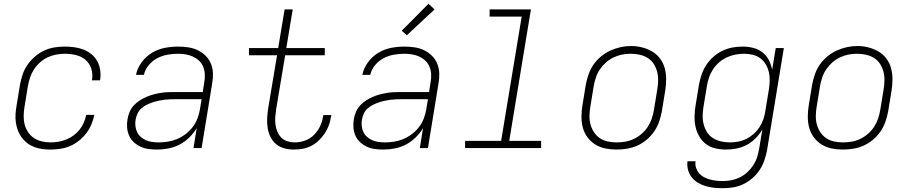

<svg xmlns="http://www.w3.org/2000/svg" viewBox="-20 -785 4840 1018"><path d="M247 8Q225 8 203 5Q181 2 160.5 -6Q140 -14 123.5 -27Q107 -40 94.5 -57Q82 -74 74.5 -94Q67 -114 64 -136Q61 -158 62.5 -180.5Q64 -203 68 -226L86 -336Q91 -363 100 -390Q109 -417 125.5 -441Q142 -465 164.5 -484.5Q187 -504 213.5 -516.5Q240 -529 268 -533.5Q296 -538 323 -538Q349 -538 374.5 -534.5Q400 -531 423 -522Q446 -513 465 -497.5Q484 -482 495.5 -461Q507 -440 511 -414.5Q515 -389 511 -363Q511 -362 510.5 -361Q510 -360 510 -359H467Q468 -360 468 -360.5Q468 -361 468 -362Q473 -392 464 -420.5Q455 -449 433.5 -467.5Q412 -486 383 -493Q354 -500 323 -500Q300 -500 277 -495.5Q254 -491 232.5 -481Q211 -471 192.5 -454.5Q174 -438 160.5 -417.5Q147 -397 139.5 -374.5Q132 -352 128 -329L110 -219Q106 -196 105.5 -172Q105 -148 110.5 -126Q116 -104 128.5 -85Q141 -66 159.5 -53.5Q178 -41 200.5 -35.5Q223 -30 247 -30Q268 -30 289 -33.5Q310 -37 330.5 -45Q351 -53 369.5 -66.5Q388 -80 402 -97.5Q416 -115 424.5 -135Q433 -155 437 -176H480Q475 -150 464.5 -125Q454 -100 437 -78Q420 -56 398 -38.5Q376 -21 351 -10.5Q326 0 299.5 4Q273 8 247 8Z M813 8Q790 8 767.5 5Q745 2 725.5 -7Q706 -16 690 -30.5Q674 -45 665 -65Q656 -85 654 -107.5Q652 -130 656 -152Q659 -172 667 -191Q675 -210 689 -225.5Q703 -241 721 -252.5Q739 -264 758 -272Q777 -280 796.5 -285Q816 -290 835.5 -293Q855 -296 874.5 -296.5Q894 -297 913 -297H1055L1063 -349Q1067 -370 1066 -391Q1065 -412 1057.5 -430.5Q1050 -449 1036 -462.5Q1022 -476 1004 -484.5Q986 -493 965.5 -496.5Q945 -500 924 -500Q896 -500 868 -495Q840 -490 814 -476.5Q788 -463 768.5 -439.5Q749 -416 743 -388H701Q708 -423 730.5 -454Q753 -485 785 -504.5Q817 -524 853 -531Q889 -538 924 -538Q951 -538 978 -534Q1005 -530 1028 -519Q1051 -508 1069.5 -490Q1088 -472 1098 -448Q1108 -424 1109 -397Q1110 -370 1105 -343L1049 0H1006L1023 -106Q1007 -79 983.5 -56Q960 -33 932 -18.5Q904 -4 873.5 2Q843 8 813 8ZM821 -30Q846 -30 870.5 -34Q895 -38 919 -48Q943 -58 964.5 -74.5Q986 -91 1002 -112Q1018 -133 1027 -157Q1036 -181 1040 -205L1049 -259H913Q898 -259 882 -258.5Q866 -258 850 -256Q834 -254 818.5 -250.5Q803 -247 787 -241.5Q771 -236 756 -228.5Q741 -221 728.5 -209.5Q716 -198 709 -182.5Q702 -167 699 -151Q696 -134 698 -116.5Q700 -99 707 -84.5Q714 -70 726.5 -59Q739 -48 754 -41.5Q769 -35 786 -32.5Q803 -30 821 -30Z M1537 8Q1511 8 1486 1Q1461 -6 1442.5 -22Q1424 -38 1413.5 -60Q1403 -82 1399 -107.5Q1395 -133 1396.5 -159Q1398 -185 1402 -211L1449 -492H1300V-530H1455L1489 -735H1532L1498 -530H1702V-492H1492L1444 -205Q1441 -185 1439.5 -164.5Q1438 -144 1440.5 -124.5Q1443 -105 1450.5 -87Q1458 -69 1471.5 -55.5Q1485 -42 1504 -36Q1523 -30 1543 -30Q1570 -30 1597 -39.5Q1624 -49 1644.5 -69.5Q1665 -90 1677 -115.5Q1689 -141 1693 -168Q1694 -170 1694 -172Q1694 -174 1694 -175H1737Q1737 -173 1736.5 -171Q1736 -169 1735 -167Q1732 -143 1723.5 -120.5Q1715 -98 1701.5 -77.5Q1688 -57 1669.5 -39.5Q1651 -22 1629 -11Q1607 0 1583.5 4Q1560 8 1537 8Z M2013 8Q1990 8 1967.5 5Q1945 2 1925.5 -7Q1906 -16 1890 -30.5Q1874 -45 1865 -65Q1856 -85 1854 -107.5Q1852 -130 1856 -152Q1859 -172 1867 -191Q1875 -210 1889 -225.5Q1903 -241 1921 -252.5Q1939 -264 1958 -272Q1977 -280 1996.5 -285Q2016 -290 2035.5 -293Q2055 -296 2074.5 -296.5Q2094 -297 2113 -297H2255L2263 -349Q2267 -370 2266 -391Q2265 -412 2257.5 -430.5Q2250 -449 2236 -462.5Q2222 -476 2204 -484.5Q2186 -493 2165.5 -496.5Q2145 -500 2124 -500Q2096 -500 2068 -495Q2040 -490 2014 -476.5Q1988 -463 1968.5 -439.5Q1949 -416 1943 -388H1901Q1908 -423 1930.5 -454Q1953 -485 1985 -504.5Q2017 -524 2053 -531Q2089 -538 2124 -538Q2151 -538 2178 -534Q2205 -530 2228 -519Q2251 -508 2269.5 -490Q2288 -472 2298 -448Q2308 -424 2309 -397Q2310 -370 2305 -343L2249 0H2206L2223 -106Q2207 -79 2183.5 -56Q2160 -33 2132 -18.5Q2104 -4 2073.5 2Q2043 8 2013 8ZM2021 -30Q2046 -30 2070.5 -34Q2095 -38 2119 -48Q2143 -58 2164.5 -74.5Q2186 -91 2202 -112Q2218 -133 2227 -157Q2236 -181 2240 -205L2249 -259H2113Q2098 -259 2082 -258.5Q2066 -258 2050 -256Q2034 -254 2018.5 -250.5Q2003 -247 1987 -241.5Q1971 -236 1956 -228.5Q1941 -221 1928.5 -209.5Q1916 -198 1909 -182.5Q1902 -167 1899 -151Q1896 -134 1898 -116.5Q1900 -99 1907 -84.5Q1914 -70 1926.5 -59Q1939 -48 1954 -41.5Q1969 -35 1986 -32.5Q2003 -30 2021 -30ZM2137 -598 2110 -622 2252 -765 2284 -735Z M2446 0V-38H2637L2746 -697H2576V-735H2795L2680 -38H2849V0Z M3248 8Q3218 8 3189 2Q3160 -4 3136 -19Q3112 -34 3095 -57Q3078 -80 3070.5 -107.5Q3063 -135 3063 -165.5Q3063 -196 3068 -226L3086 -336Q3091 -363 3100.5 -390.5Q3110 -418 3126.5 -442Q3143 -466 3166.5 -485.5Q3190 -505 3216.5 -517Q3243 -529 3270.5 -535Q3298 -541 3327 -541Q3356 -541 3385 -533.5Q3414 -526 3438.5 -511.5Q3463 -497 3480 -474Q3497 -451 3504.5 -423Q3512 -395 3512 -365Q3512 -335 3507 -304L3489 -194Q3484 -167 3474.5 -139.5Q3465 -112 3448.5 -88Q3432 -64 3409 -44.5Q3386 -25 3359 -13Q3332 -1 3304 3.5Q3276 8 3248 8ZM3249 -30Q3249 -30 3249 -30Q3249 -30 3249 -30Q3273 -30 3296 -34Q3319 -38 3341 -48.5Q3363 -59 3382 -75.5Q3401 -92 3414.5 -112.5Q3428 -133 3435.5 -155.5Q3443 -178 3447 -201L3465 -311Q3469 -335 3469.5 -359Q3470 -383 3464 -405.5Q3458 -428 3445.5 -447Q3433 -466 3413.5 -478Q3394 -490 3371 -495Q3348 -500 3323 -500Q3300 -500 3277.5 -495.5Q3255 -491 3233 -480.5Q3211 -470 3192.5 -453.5Q3174 -437 3160.5 -417Q3147 -397 3139.5 -374.5Q3132 -352 3128 -329L3110 -219Q3106 -195 3105.5 -171Q3105 -147 3111 -125Q3117 -103 3129.5 -84Q3142 -65 3160.5 -52.5Q3179 -40 3202 -35Q3225 -30 3249 -30Z M3812 213Q3789 213 3765.5 210.5Q3742 208 3720.5 201.5Q3699 195 3680 183.5Q3661 172 3647.5 155Q3634 138 3628 115.5Q3622 93 3625 70H3668Q3665 88 3670.5 104.5Q3676 121 3686.5 133.5Q3697 146 3712 154Q3727 162 3743.5 166.5Q3760 171 3777.5 173Q3795 175 3812 175Q3835 175 3858 170.5Q3881 166 3902.5 155.5Q3924 145 3942 128.5Q3960 112 3973.5 91.5Q3987 71 3994 49Q4001 27 4005 4L4022 -98Q4007 -73 3986 -51.5Q3965 -30 3939 -16.5Q3913 -3 3885.5 2.5Q3858 8 3829 8Q3829 8 3829 8Q3829 8 3829 8Q3801 8 3773 1.5Q3745 -5 3723.5 -21Q3702 -37 3688 -61Q3674 -85 3668 -112Q3662 -139 3662.5 -168Q3663 -197 3668 -226L3686 -336Q3691 -363 3700 -389.5Q3709 -416 3724.5 -440Q3740 -464 3762 -483.5Q3784 -503 3810 -515.5Q3836 -528 3863 -533Q3890 -538 3918 -538Q3947 -538 3974 -531Q4001 -524 4022.5 -507.5Q4044 -491 4056.5 -466.5Q4069 -442 4074 -415L4093 -530H4136L4047 11Q4042 38 4033 64.5Q4024 91 4008 115.5Q3992 140 3969.5 159.5Q3947 179 3921 191.5Q3895 204 3867.5 208.5Q3840 213 3812 213ZM3849 -30Q3871 -30 3893.5 -34Q3916 -38 3937 -48.5Q3958 -59 3976 -75Q3994 -91 4007 -111Q4020 -131 4027.5 -153Q4035 -175 4038 -197L4056 -307Q4060 -331 4061 -354.5Q4062 -378 4057 -400.5Q4052 -423 4041 -442.5Q4030 -462 4012 -475.5Q3994 -489 3971.5 -494.5Q3949 -500 3925 -500Q3902 -500 3879 -495.5Q3856 -491 3834 -481Q3812 -471 3793 -454.5Q3774 -438 3760.5 -417.5Q3747 -397 3739.5 -374.5Q3732 -352 3728 -329L3710 -219Q3706 -195 3705.5 -171.5Q3705 -148 3711 -125.5Q3717 -103 3729 -84Q3741 -65 3760 -53Q3779 -41 3802 -35.5Q3825 -30 3849 -30Z M4448 8Q4418 8 4389 2Q4360 -4 4336 -19Q4312 -34 4295 -57Q4278 -80 4270.5 -107.5Q4263 -135 4263 -165.5Q4263 -196 4268 -226L4286 -336Q4291 -363 4300.5 -390.5Q4310 -418 4326.5 -442Q4343 -466 4366.5 -485.5Q4390 -505 4416.5 -517Q4443 -529 4470.5 -535Q4498 -541 4527 -541Q4556 -541 4585 -533.5Q4614 -526 4638.5 -511.5Q4663 -497 4680 -474Q4697 -451 4704.5 -423Q4712 -395 4712 -365Q4712 -335 4707 -304L4689 -194Q4684 -167 4674.5 -139.5Q4665 -112 4648.5 -88Q4632 -64 4609 -44.5Q4586 -25 4559 -13Q4532 -1 4504 3.5Q4476 8 4448 8ZM4449 -30Q4449 -30 4449 -30Q4449 -30 4449 -30Q4473 -30 4496 -34Q4519 -38 4541 -48.5Q4563 -59 4582 -75.5Q4601 -92 4614.5 -112.5Q4628 -133 4635.5 -155.5Q4643 -178 4647 -201L4665 -311Q4669 -335 4669.5 -359Q4670 -383 4664 -405.5Q4658 -428 4645.5 -447Q4633 -466 4613.5 -478Q4594 -490 4571 -495Q4548 -500 4523 -500Q4500 -500 4477.5 -495.5Q4455 -491 4433 -480.5Q4411 -470 4392.5 -453.5Q4374 -437 4360.5 -417Q4347 -397 4339.5 -374.5Q4332 -352 4328 -329L4310 -219Q4306 -195 4305.5 -171Q4305 -147 4311 -125Q4317 -103 4329.5 -84Q4342 -65 4360.5 -52.5Q4379 -40 4402 -35Q4425 -30 4449 -30Z"/></svg>

Font: Iosevka Curly XLtExObl
Style: Regular
Weight: 200
Width: 7
Italic angle: -9°
Monospace: yes
Designer: Belleve Invis
Foundry: Belleve Invis
Version: Version 11.0.1; ttfautohint (v1.8.3)